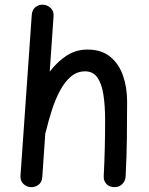

<svg xmlns="http://www.w3.org/2000/svg" viewBox="-20 -743 629 809"><path d="M108.4 45.4Q91.8 44.4 78.4 31.7Q64.9 19 66.4 -3.4L113.8 -680.2Q115.7 -703.1 130.6 -713.9Q145.5 -724.6 163.1 -723.1Q180.2 -721.7 193.8 -709Q207.5 -696.3 205.6 -673.8L189.5 -440.9Q220.2 -481.9 260 -508.1Q299.8 -534.2 349.1 -534.2Q407.2 -534.2 444.1 -504.2Q481 -474.1 498.3 -424.3Q515.6 -374.5 515.6 -314.9Q515.6 -238.3 514.6 -159.9Q513.7 -81.5 509.3 0.5Q508.8 17.6 496.3 31.5Q483.9 45.4 462.4 45.4Q439.9 45.4 428 31.7Q416 18.1 417 0Q420.4 -65.4 421.6 -122.8Q422.9 -180.2 422.9 -236.3Q422.9 -297.4 415.8 -343.8Q408.7 -390.1 390.4 -416.3Q372.1 -442.4 338.4 -442.4Q304.7 -442.4 278.6 -420.2Q252.4 -397.9 232.7 -360.8Q212.9 -323.7 198.5 -278.8Q184.1 -233.9 173.3 -188.5Q172.4 -185.1 170.9 -181.6L158.2 2.9Q156.7 25.4 141.6 36.1Q126.5 46.9 108.4 45.4Z"/></svg>

Font: Mikhak-FD Medium
Style: Regular
Weight: 500
Designer: Amin Abedi
Version: Version 3.2